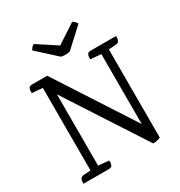

<svg xmlns="http://www.w3.org/2000/svg" viewBox="-203 -1023 1090 1164"><g transform="rotate(-30 342.5 -441.5)"><path d="M483.3 -677.1H661.2Q661.2 -672.1 660.6 -661.7Q660 -651.4 654.3 -642Q648.5 -632.6 629.8 -631.4L582.7 -628.6V-11.4Q558.2 0.2 530.9 0.2L158.6 -573.3L173.8 -578.4V-50.5L247.4 -44.5Q248.4 -39.5 248.2 -28.6Q247.9 -17.7 242 -8.9Q236.1 0 219.7 0H41.6Q42.6 -5 42.7 -15.4Q42.8 -25.7 49 -35.2Q55.3 -44.7 72.9 -45.7L119.3 -48.5V-626.6L45.7 -632.6Q45.7 -637.6 45.4 -648.5Q45.2 -659.4 51.1 -668.2Q57.1 -677.1 73.4 -677.1H179.1L545.3 -111.9L529 -106.9V-626.6L455.6 -632.6Q455.6 -637.6 455.3 -648.5Q455.1 -659.4 461 -668.2Q466.9 -677.1 483.3 -677.1ZM370.5 -735.5 501.5 -855.9Q496.9 -864.6 489.9 -872.2Q482.8 -879.8 473.2 -884.5L310.9 -777.9H367.4L204.7 -884.5Q194.8 -879.8 188.6 -872.5Q182.4 -865.2 176.8 -855.9L308.7 -735.5Q324.8 -731.3 340.8 -731.6Q356.7 -731.8 370.5 -735.5Z"/></g></svg>

Font: Karma Variable Light
Style: Regular
Weight: 300
Designer: Joana Correia
Foundry: Indian Type Foundry
Version: Version 3.000